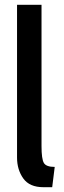

<svg xmlns="http://www.w3.org/2000/svg" viewBox="-20 -770 268 800"><path d="M161 10Q103 10 77 -26.5Q51 -63 51 -113.5V-750H153V-161Q153 -107.5 162.8 -91Q172.5 -74.5 208 -74.5L197.5 10Z"/></svg>

Font: Cabin Condensed Medium
Style: Regular
Weight: 500
Width: 3
Designer: Pablo Impallari
Foundry: Pablo Impallari. http://www.impallari.com Igino Marini. http://www.ikern.com
Version: Version 3.001; ttfautohint (v1.8.3)